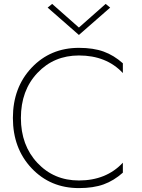

<svg xmlns="http://www.w3.org/2000/svg" viewBox="-20 -954 725 983"><path d="M384 -813 521 -934 544 -915 384 -775 224 -915 247 -934ZM87 -350Q87 -210 171.5 -120Q256 -30 384 -30Q524 -30 609 -121V-70Q563 -29 510.5 -10Q458 9 384 9Q238 9 142 -92.5Q46 -194 46 -350Q46 -506 142 -607.5Q238 -709 384 -709Q458 -709 510.5 -690Q563 -671 609 -630V-580Q525 -670 384 -670Q256 -670 171.5 -580.5Q87 -491 87 -350Z"/></svg>

Font: Renner
Style: Thin
Weight: 200
Version: Version 003.000 ; ttfautohint (v0.97) -l 8 -r 50 -G 200 -x 1